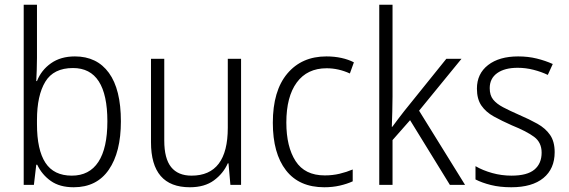

<svg xmlns="http://www.w3.org/2000/svg" viewBox="-20 -780 2401 810"><path d="M136 -536Q136 -512 135 -484.5Q134 -457 133 -438H136Q154 -484 195 -513Q236 -542 296 -542Q389 -542 439.5 -472.5Q490 -403 490 -268Q490 -138 439 -64Q388 10 291 10Q232 10 194.5 -16.5Q157 -43 137 -85H133L123 0H80V-760H136ZM288 -493Q206 -493 171 -435Q136 -377 136 -274V-256Q136 -148 171.5 -93.5Q207 -39 283 -39Q357 -39 395 -97Q433 -155 433 -268Q433 -493 288 -493Z M997 -532V0H952L944 -91H941Q922 -48 882.5 -19Q843 10 781 10Q617 10 617 -180V-532H673V-187Q673 -111 702 -75Q731 -39 788 -39Q941 -39 941 -241V-532Z M1348 10Q1242 10 1186.5 -61.5Q1131 -133 1131 -262Q1131 -397 1192 -469.5Q1253 -542 1357 -542Q1391 -542 1420.5 -535.5Q1450 -529 1473 -517L1456 -470Q1408 -492 1358 -492Q1276 -492 1232 -432Q1188 -372 1188 -263Q1188 -161 1227 -100.5Q1266 -40 1350 -40Q1383 -40 1412.5 -47Q1442 -54 1468 -65V-15Q1444 -4 1413.5 3Q1383 10 1348 10Z M1636 -373Q1636 -342 1635 -309.5Q1634 -277 1633 -245H1635Q1647 -261 1660 -278.5Q1673 -296 1685 -311L1863 -532H1927L1748 -313L1942 0H1878L1710 -273L1636 -189V0H1580V-760H1636Z M2320 -138Q2320 -68 2272.5 -29Q2225 10 2137 10Q2089 10 2051 0.5Q2013 -9 1986 -23V-79Q2017 -61 2056.5 -50Q2096 -39 2138 -39Q2204 -39 2234.5 -64.5Q2265 -90 2265 -136Q2265 -179 2233.5 -202.5Q2202 -226 2140 -251Q2097 -270 2063.5 -288.5Q2030 -307 2011 -334.5Q1992 -362 1992 -406Q1992 -469 2039 -505.5Q2086 -542 2166 -542Q2208 -542 2244.5 -533Q2281 -524 2312 -510L2291 -464Q2264 -477 2231 -485.5Q2198 -494 2164 -494Q2109 -494 2077.5 -471.5Q2046 -449 2046 -408Q2046 -378 2060.5 -360Q2075 -342 2102.5 -327.5Q2130 -313 2171 -295Q2213 -277 2247 -258Q2281 -239 2300.5 -211Q2320 -183 2320 -138Z"/></svg>

Font: Noto Sans Arabic UI SmCn Lt
Style: Regular
Weight: 300
Width: 4
Designer: Monotype Design Team, Nadine Chahine and Nizar Qandah
Foundry: Monotype Imaging Inc.
Version: Version 2.010; ttfautohint (v1.8.4.7-5d5b)